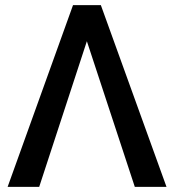

<svg xmlns="http://www.w3.org/2000/svg" viewBox="-20 -731 681 751"><path d="M507.3 0H631.3L374.5 -710.9H265.6L9.8 0H133.3L319.8 -569.8Z"/></svg>

Font: Bert Sans Medium
Style: Regular
Weight: 500
Designer: Christian Robertson (Google), Cristiano Sobral
Foundry: Google, Cristiano Sobral
Version: Version 3.101